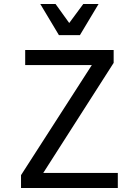

<svg xmlns="http://www.w3.org/2000/svg" viewBox="-20 -948 700 968"><path d="M574 -76V0H86V-65L443 -620H107V-696H553V-631L198 -76ZM260 -928 329 -832 400 -928H477L383 -771H277L183 -928Z"/></svg>

Font: AmikoRegular
Style: Regular
Weight: 400
Designer: Pablo Impallari, Rodrigo Fuenzalida, Andres Torresi
Foundry: Impallari Type
Version: Version 1.000; ttfautohint (v1.3)